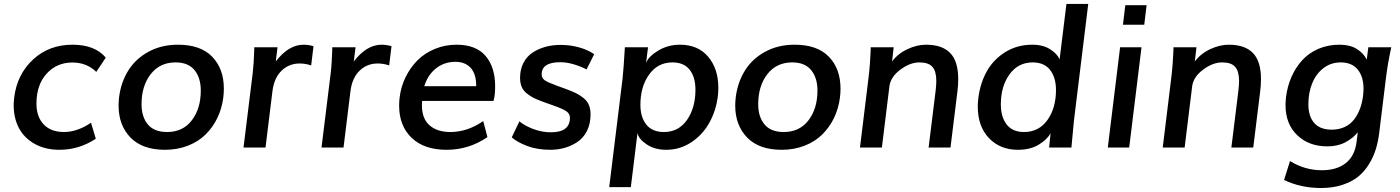

<svg xmlns="http://www.w3.org/2000/svg" viewBox="-20 -737 6993 959"><path d="M162.1 -219.2Q162.1 -153.8 198.2 -115.7Q234.4 -77.6 299.3 -77.6Q366.2 -77.6 434.6 -124L458.5 -43.9Q374.5 11.2 277.3 11.2Q205.6 11.2 152.8 -18.6Q100.1 -48.3 74.2 -98.1Q48.3 -147.9 48.3 -211.4Q48.3 -228 50.8 -249Q64.9 -365.2 144.8 -439.5Q224.6 -513.7 342.3 -513.7Q454.1 -513.7 508.3 -449.2L460.9 -377.9Q413.1 -424.8 341.3 -424.8Q263.7 -424.8 212.9 -369.1Q162.1 -313.5 162.1 -219.2Z M982.9 -284.7Q982.9 -348.6 951.4 -387Q919.9 -425.3 856.9 -425.3Q778.3 -425.3 732.7 -366.5Q687 -307.6 687 -216.8Q687 -153.3 718.5 -115.5Q750 -77.6 814.5 -77.6Q893.6 -77.6 938.2 -136.2Q982.9 -194.8 982.9 -284.7ZM804.2 11.2Q691.4 11.2 631.8 -50Q572.3 -111.3 572.3 -210Q572.3 -227.5 574.7 -250.5Q584 -325.7 620.6 -384.5Q657.2 -443.4 721.7 -478.5Q786.1 -513.7 869.1 -513.7Q981.9 -513.7 1040 -453.6Q1098.1 -393.6 1098.1 -293.9Q1098.1 -272.5 1095.2 -249.5Q1088.4 -195.3 1065.9 -148.4Q1043.5 -101.6 1007.3 -65.7Q971.2 -29.8 918.7 -9.3Q866.2 11.2 804.2 11.2Z M1196.3 0 1242.7 -376Q1245.1 -396.5 1247.1 -427.7Q1249 -459 1249.5 -480L1250 -501H1366.2L1357.4 -430.2Q1421.9 -513.7 1496.1 -513.7Q1520 -513.7 1545.9 -506.3L1534.2 -410.2Q1506.3 -419.9 1476.6 -419.9Q1423.8 -419.9 1386.5 -384Q1349.1 -348.1 1340.8 -281.7L1306.2 0Z M1585.9 0 1632.3 -376Q1634.8 -396.5 1636.7 -427.7Q1638.7 -459 1639.2 -480L1639.6 -501H1755.9L1747.1 -430.2Q1811.5 -513.7 1885.7 -513.7Q1909.7 -513.7 1935.5 -506.3L1923.8 -410.2Q1896 -419.9 1866.2 -419.9Q1813.5 -419.9 1776.1 -384Q1738.8 -348.1 1730.5 -281.7L1695.8 0Z M2444.8 -232.9H2088.4Q2087.4 -217.3 2087.4 -210.9Q2087.4 -144.5 2125.5 -111.1Q2163.6 -77.6 2229.5 -77.6Q2314.9 -77.6 2393.6 -132.3L2414.6 -52.2Q2322.3 11.2 2210.4 11.2Q2098.6 11.2 2036.1 -48.6Q1973.6 -108.4 1973.6 -209Q1973.6 -232.4 1976.1 -250Q1982.4 -304.2 2006.1 -352.3Q2029.8 -400.4 2065.9 -436.3Q2102.1 -472.2 2152.6 -492.9Q2203.1 -513.7 2260.3 -513.7Q2357.9 -513.7 2405.5 -457.5Q2453.1 -401.4 2453.1 -306.6Q2453.1 -259.3 2444.8 -232.9ZM2099.1 -306.6H2358.4V-309.6Q2358.4 -367.2 2331.1 -397.7Q2303.7 -428.2 2254.9 -428.2Q2199.7 -428.2 2158.4 -396Q2117.2 -363.8 2099.1 -306.6Z M2826.7 -148.9Q2826.7 -168.5 2809.3 -180.9Q2792 -193.4 2740.2 -211.4L2695.3 -227.5Q2666.5 -237.8 2647.9 -246.8Q2629.4 -255.9 2611.8 -269.8Q2594.2 -283.7 2585.9 -303Q2577.6 -322.3 2577.6 -348.1Q2577.6 -391.1 2595 -423.8Q2612.3 -456.5 2641.6 -475.3Q2670.9 -494.1 2705.6 -503.4Q2740.2 -512.7 2778.8 -512.7Q2829.6 -512.7 2873.8 -500Q2918 -487.3 2947.8 -466.3L2909.7 -390.1Q2884.8 -403.8 2848.4 -415Q2812 -426.3 2778.8 -426.3Q2685.5 -426.3 2685.5 -365.7Q2685.5 -347.2 2700.4 -336.4Q2715.3 -325.7 2761.2 -309.1Q2765.1 -307.6 2808.1 -292Q2838.9 -280.8 2857.9 -271.2Q2877 -261.7 2895 -247.1Q2913.1 -232.4 2921.4 -212.4Q2929.7 -192.4 2929.7 -165Q2929.7 -118.2 2911.6 -82.8Q2893.6 -47.4 2863.5 -27.6Q2833.5 -7.8 2799.6 1.7Q2765.6 11.2 2729.5 11.2Q2663.6 11.2 2613.3 -7.8Q2563 -26.9 2536.1 -50.8L2574.2 -130.9Q2601.1 -108.4 2644.5 -92.3Q2688 -76.2 2731.4 -76.2Q2826.7 -76.2 2826.7 -148.9Z M3022.9 197.8 3089.4 -343.3Q3094.7 -389.6 3101.1 -501H3216.8L3207 -423.3Q3220.7 -456.5 3269 -485.1Q3317.4 -513.7 3376.5 -513.7Q3466.3 -513.7 3517.1 -453.6Q3567.9 -393.6 3567.9 -298.8Q3567.9 -274.4 3565.4 -256.3Q3556.6 -184.1 3522.9 -123.8Q3489.3 -63.5 3432.6 -26.1Q3376 11.2 3307.6 11.2Q3249.5 11.2 3209.2 -16.4Q3168.9 -43.9 3164.1 -72.8L3130.9 197.8ZM3453.6 -289.1Q3453.6 -351.6 3424.8 -388.4Q3396 -425.3 3338.9 -425.3Q3265.6 -425.3 3222.2 -364.7Q3178.7 -304.2 3178.7 -213.4Q3178.7 -151.9 3208.3 -114.7Q3237.8 -77.6 3295.9 -77.6Q3369.6 -77.6 3411.6 -138.2Q3453.6 -198.7 3453.6 -289.1Z M4063 -284.7Q4063 -348.6 4031.5 -387Q4000 -425.3 3937 -425.3Q3858.4 -425.3 3812.7 -366.5Q3767.1 -307.6 3767.1 -216.8Q3767.1 -153.3 3798.6 -115.5Q3830.1 -77.6 3894.5 -77.6Q3973.6 -77.6 4018.3 -136.2Q4063 -194.8 4063 -284.7ZM3884.3 11.2Q3771.5 11.2 3711.9 -50Q3652.3 -111.3 3652.3 -210Q3652.3 -227.5 3654.8 -250.5Q3664.1 -325.7 3700.7 -384.5Q3737.3 -443.4 3801.8 -478.5Q3866.2 -513.7 3949.2 -513.7Q4062 -513.7 4120.1 -453.6Q4178.2 -393.6 4178.2 -293.9Q4178.2 -272.5 4175.3 -249.5Q4168.5 -195.3 4146 -148.4Q4123.5 -101.6 4087.4 -65.7Q4051.3 -29.8 3998.8 -9.3Q3946.3 11.2 3884.3 11.2Z M4275.4 0 4315.9 -330.6Q4321.8 -376 4325 -418.5Q4328.1 -460.9 4328.6 -481L4329.1 -501H4443.8L4435.5 -430.2Q4466.3 -470.2 4513.4 -491.9Q4560.5 -513.7 4605.5 -513.7Q4685.5 -513.7 4725.8 -472.4Q4766.1 -431.2 4766.1 -342.3Q4766.1 -310.5 4762.2 -280.8L4727.5 0H4618.2L4653.3 -284.2Q4656.7 -314.9 4656.7 -332.5Q4656.7 -380.9 4637.2 -403.1Q4617.7 -425.3 4572.3 -425.3Q4525.4 -425.3 4476.8 -388.9Q4428.2 -352.5 4422.4 -305.7L4384.8 0Z M5064.5 11.2Q4975.1 11.2 4919.4 -47.4Q4863.8 -106 4863.8 -205.1Q4863.8 -225.6 4866.7 -248Q4876 -322.8 4909.7 -382.1Q4943.4 -441.4 5002.4 -477.5Q5061.5 -513.7 5136.2 -513.7Q5189.9 -513.7 5225.6 -490.7Q5261.2 -467.8 5272.5 -440.4L5306.6 -717.3H5415.5L5343.8 -131.8Q5342.3 -119.6 5331.5 0H5220.2L5227.5 -71.8Q5210.9 -40.5 5168.5 -14.6Q5126 11.2 5064.5 11.2ZM5254.4 -287.6Q5254.4 -349.6 5225.1 -387.5Q5195.8 -425.3 5138.2 -425.3Q5065.4 -425.3 5022.2 -365.5Q4979 -305.7 4979 -215.8Q4979 -153.3 5007.8 -115.5Q5036.6 -77.6 5094.7 -77.6Q5168.9 -77.6 5211.7 -137.5Q5254.4 -197.3 5254.4 -287.6Z M5513.2 0 5574.7 -501H5681.6L5620.1 0ZM5588.9 -613.3 5600.6 -710.9H5707L5695.3 -613.3Z M5787.6 0 5828.1 -330.6Q5834 -376 5837.2 -418.5Q5840.3 -460.9 5840.8 -481L5841.3 -501H5956.1L5947.8 -430.2Q5978.5 -470.2 6025.6 -491.9Q6072.8 -513.7 6117.7 -513.7Q6197.8 -513.7 6238 -472.4Q6278.3 -431.2 6278.3 -342.3Q6278.3 -310.5 6274.4 -280.8L6239.7 0H6130.4L6165.5 -284.2Q6168.9 -314.9 6168.9 -332.5Q6168.9 -380.9 6149.4 -403.1Q6129.9 -425.3 6084.5 -425.3Q6037.6 -425.3 5989 -388.9Q5940.4 -352.5 5934.6 -305.7L5897 0Z M6578.1 202.1Q6478 202.1 6393.6 162.1L6423.3 67.4Q6497.1 113.3 6583 113.3Q6656.7 113.3 6701.9 77.6Q6747.1 42 6755.9 -28.8L6761.7 -76.2Q6738.3 -46.9 6700 -26.4Q6661.6 -5.9 6609.9 -5.9Q6517.6 -5.9 6459.2 -61.8Q6400.9 -117.7 6400.9 -212.4Q6400.9 -228.5 6403.3 -251.5Q6410.2 -306.6 6430.9 -353.5Q6451.7 -400.4 6484.6 -436.5Q6517.6 -472.7 6565.4 -493.2Q6613.3 -513.7 6670.9 -513.7Q6722.2 -513.7 6756.1 -492.9Q6790 -472.2 6806.6 -439.5L6814.5 -501H6929.2Q6912.1 -424.8 6902.3 -345.7L6868.7 -71.8Q6863.3 -28.8 6851.8 8.5Q6840.3 45.9 6818.1 82.5Q6795.9 119.1 6764.4 144.8Q6732.9 170.4 6685.3 186.3Q6637.7 202.1 6578.1 202.1ZM6515.1 -216.8Q6515.1 -155.8 6544.4 -122.6Q6573.7 -89.4 6631.8 -89.4Q6668 -89.4 6696.5 -102.8Q6725.1 -116.2 6743.4 -140.1Q6761.7 -164.1 6772.7 -193.4Q6783.7 -222.7 6788.1 -257.8Q6790.5 -278.3 6790.5 -293.5Q6790.5 -354 6761.5 -389.6Q6732.4 -425.3 6676.8 -425.3Q6627.9 -425.3 6590.8 -397Q6553.7 -368.7 6534.4 -321.5Q6515.1 -274.4 6515.1 -216.8Z"/></svg>

Font: Muli
Style: Semi-BoldItalic
Weight: 600
Italic angle: -7°
Designer: Vernon Adams
Foundry: newtypography
Version: Version 2.0; ttfautohint (v1.00rc1.2-2d82) -l 8 -r 50 -G 200